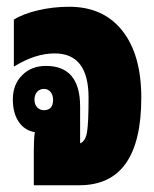

<svg xmlns="http://www.w3.org/2000/svg" viewBox="-20 -548 455 568"><path d="M80 0V-101Q80 -138 83 -157Q53 -162 35.5 -187.5Q18 -213 18 -254Q18 -298 45.5 -325.5Q73 -353 116 -353Q217 -353 217 -233V-124Q233 -130 237.5 -157.5Q242 -185 242 -259Q242 -390 142 -390Q113 -390 83.5 -380.5Q54 -371 21 -351V-490Q48 -507 92.5 -517.5Q137 -528 185 -528Q286 -528 342 -457Q398 -386 398 -259Q398 0 215 0ZM110 -222Q137 -222 137 -253Q137 -267 129.5 -276Q122 -285 110 -285Q98 -285 90 -276.5Q82 -268 82 -253Q82 -239 90 -230.5Q98 -222 110 -222Z"/></svg>

Font: Noto Sans Thai Looped UI Condensed Black
Style: Regular
Weight: 900
Width: 3
Designer: Cadson Demak Team
Foundry: Cadson Demak Co., Ltd.
Version: Version 1.000; ttfautohint (v1.8.4.7-5d5b)